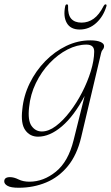

<svg xmlns="http://www.w3.org/2000/svg" viewBox="-78 -636 522 904"><path d="M304 11Q284.5 93.5 241.5 146Q198.5 198.5 139 223.2Q79.5 248 10 248Q-26.5 248 -42.2 239.2Q-58 230.5 -58 218Q-58 198 -31 198Q-12.5 198 9.2 208.8Q31 219.5 60.5 219.5Q127 219.5 185.2 172.2Q243.5 125 268.5 24L320.5 -184.5Q271 -90.5 213.8 -41.5Q156.5 7.5 101 7.5Q63 7.5 41 -23.2Q19 -54 27 -120.5Q33 -185 61.8 -243.8Q90.5 -302.5 135 -348Q179.5 -393.5 234 -419.8Q288.5 -446 347 -446Q378 -446 395 -438.5Q412 -431 412 -419.5Q412 -409.5 406 -402.8Q400 -396 398 -386ZM59 -131Q52 -69.5 70.5 -43.2Q89 -17 119 -17Q151 -17 185 -42.5Q219 -68 251 -109.8Q283 -151.5 308.8 -201.5Q334.5 -251.5 349.8 -301.5Q365 -351.5 365.5 -392.5Q366 -426 329 -426Q285 -426 240 -403Q195 -380 156 -339.2Q117 -298.5 91 -245Q65 -191.5 59 -131ZM306 -529.5Q337.5 -529.5 363.2 -548Q389 -566.5 410 -608Q414 -615.5 419 -615.5Q425.5 -615.5 423 -606.5Q408.5 -558 374.8 -527.5Q341 -497 297.5 -497Q254 -497 236.5 -527.8Q219 -558.5 229 -607Q231 -615.5 237 -615.5Q242.5 -615.5 242.5 -608Q241 -566.5 257.2 -548Q273.5 -529.5 306 -529.5Z"/></svg>

Font: Fraunces 72pt Soft Thin
Style: Italic
Weight: 100
Italic angle: -16°
Version: Version 1.000;[0bf87f6ff]